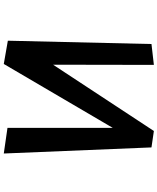

<svg xmlns="http://www.w3.org/2000/svg" viewBox="73 -914 853 1040"><g transform="rotate(-90 500.0 -393.5)"><path d="M669 13 670 -533 311 13 222 0 189 -800 328 -780V-210L674 -800L800 -778L782 0Z"/></g></svg>

Font: RocknRoll One
Style: Regular
Weight: 400
Designer: Fontworks Inc.
Foundry: Fontworks Inc.
Version: Version 1.100